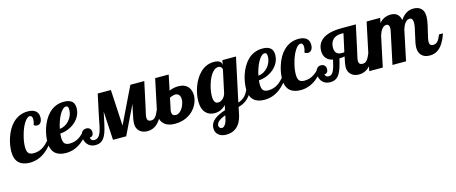

<svg xmlns="http://www.w3.org/2000/svg" viewBox="-57 -1115 4686 1972"><g transform="rotate(-15 2285.5 -129.5)"><path d="M29.3 -31.2Q-13.2 -70.8 -13.2 -152.8Q-13.2 -183.6 -7.1 -221.4Q-1 -259.3 11.7 -296.9Q41.5 -388.2 96.2 -442.4Q163.6 -508.8 255.9 -508.8Q315.9 -508.8 344.7 -480Q367.2 -457 367.2 -417Q367.2 -381.8 351.6 -362.3Q336.9 -344.2 314 -344.2Q297.4 -344.2 278.8 -356Q291 -387.7 291 -415Q291 -434.1 283.9 -445.1Q276.9 -456.1 263.2 -456.1Q233.9 -456.1 202.1 -404.3Q173.3 -358.4 154.3 -287.6Q134.8 -218.3 134.8 -162.1Q134.8 -113.3 153.3 -94.7Q169.4 -78.1 207 -78.1Q261.2 -78.1 306.2 -107.4Q325.2 -119.6 342.8 -136.5Q360.4 -153.3 383.8 -179.2H418Q370.6 -99.1 309.1 -51.8Q233.4 5.9 143.1 5.9Q69.3 5.9 29.3 -31.2Z M413.1 -31.2Q370.6 -70.8 370.6 -152.8Q370.6 -183.6 376.7 -221.2Q382.8 -258.8 395 -296.4Q408.7 -338.4 429.9 -376Q451.2 -413.6 479.5 -442.4Q544.9 -508.8 640.6 -508.8Q701.7 -508.8 729.5 -479.5Q751 -456.5 751 -413.1Q751 -370.6 732.4 -333.3Q713.9 -295.9 681.2 -267.1Q648.4 -238.8 606.9 -221.9Q565.4 -205.1 521 -202.1Q518.6 -176.8 518.6 -162.1Q518.6 -113.3 537.1 -94.7Q553.2 -78.1 590.8 -78.1Q645 -78.1 689.9 -107.4Q709 -119.6 726.6 -136.5Q744.1 -153.3 767.6 -179.2H801.8Q754.4 -99.1 692.9 -51.8Q617.2 5.9 526.9 5.9Q453.1 5.9 413.1 -31.2ZM629.9 -303.2Q650.4 -326.7 662.1 -355.7Q673.8 -384.8 673.8 -415Q673.8 -435.1 668.2 -445.6Q662.6 -456.1 648.9 -456.1Q630.9 -456.1 612.5 -438.5Q594.2 -420.9 577.1 -390.1Q561.5 -361.3 548.8 -324.7Q536.1 -288.1 528.8 -250Q556.6 -252 583 -266.1Q609.4 -280.3 629.9 -303.2Z M756.3 -31.7Q743.2 -47.9 736.3 -68.1Q729.5 -88.4 729.5 -108.9Q729.5 -144 745.8 -164.1Q762.2 -184.1 791.5 -184.1Q814.9 -184.1 829.3 -169.7Q843.8 -155.3 843.8 -131.8Q843.8 -110.4 833.7 -97.9Q823.7 -85.4 809.1 -85.4Q805.7 -85.4 803.7 -85.9Q802.7 -71.3 810.5 -61.5Q820.8 -47.9 842.8 -47.9Q868.2 -47.9 885.3 -64.2Q902.3 -80.6 913.6 -111.3Q923.8 -140.6 931.2 -176.8Q937.5 -211.4 945.8 -252L998.5 -500H1138.7L1159.7 -116.2L1345.7 -500H1493.7L1440.4 -252L1422.9 -174.8Q1416.5 -146.5 1416.5 -132.8Q1416.5 -90.8 1456.5 -90.8Q1471.7 -90.8 1482.9 -95.9Q1494.1 -101.1 1503.9 -112.3Q1512.7 -122.6 1520.8 -137.7Q1528.8 -152.8 1540.5 -179.2H1582.5Q1519.5 5.9 1396.5 5.9Q1338.9 5.9 1307.6 -26.4Q1293.5 -40.5 1286.1 -59.8Q1278.8 -79.1 1278.8 -100.1Q1278.8 -142.6 1299.8 -232.9L1315.4 -304.2L1167.5 0H1027.3L1009.8 -305.2L996.6 -242.2Q982.4 -171.4 971.2 -129.4Q960 -87.4 944.8 -58.6Q927.7 -26.4 902.6 -10.3Q877.4 5.9 839.4 5.9Q812.5 5.9 791.5 -4.2Q770.5 -14.2 756.3 -31.7Z M1575.2 -28.3Q1555.7 -44.4 1545.2 -68.4Q1534.7 -92.3 1534.7 -122.1Q1534.7 -154.8 1541.5 -179.2L1609.4 -500H1753.4L1719.7 -337.9Q1751 -351.1 1776.9 -355Q1795.4 -357.9 1819.3 -357.9Q1849.1 -357.9 1873.3 -349.1Q1897.5 -340.3 1914.1 -323.2Q1930.7 -306.2 1939.7 -281Q1948.7 -255.9 1948.7 -225.1Q1948.7 -203.6 1942.1 -178.2Q1935.5 -152.8 1922.9 -127.9Q1892.6 -70.3 1837.9 -35.6Q1773.9 5.9 1684.6 5.9Q1649.9 5.9 1622.1 -2.9Q1594.2 -11.7 1575.2 -28.3ZM1788.1 -127Q1801.3 -147.9 1809.3 -172.6Q1817.4 -197.3 1817.4 -219.2Q1817.4 -249.5 1803.7 -266.8Q1790 -284.2 1763.7 -284.2Q1752.4 -284.2 1733.4 -278.3Q1712.9 -272.5 1704.6 -266.1L1679.7 -147.9Q1676.8 -141.1 1676.8 -131.1Q1676.8 -121.1 1676.8 -120.1Q1676.8 -79.1 1719.7 -79.1Q1738.3 -79.1 1756.1 -92Q1773.9 -105 1788.1 -127Z M2086.9 225.6Q2071.3 213.4 2062.5 195.1Q2053.7 176.8 2053.7 152.8Q2053.7 96.2 2106.9 55.7Q2147 25.9 2216.8 3.9L2229 -48.8Q2177.7 5.9 2108.9 5.9Q2051.8 5.9 2016.6 -29.8Q1975.6 -71.8 1975.6 -154.8Q1975.6 -189.9 1982.7 -229Q1989.7 -268.1 2003.4 -306.2Q2034.7 -392.1 2088.9 -444.8Q2151.4 -504.9 2232.9 -504.9Q2273.4 -504.9 2293.7 -491Q2314 -477.1 2314 -454.1V-448.2L2324.7 -500H2468.8L2369.6 -36.1Q2417 -51.8 2445.3 -83Q2476.1 -116.7 2495.6 -179.2H2537.6Q2510.7 -90.3 2457.5 -42Q2418.5 -6.8 2360.8 7.8L2345.7 80.1Q2326.7 175.8 2269.5 218.8Q2228 250 2165.5 250Q2142.1 250 2121.8 243.9Q2101.6 237.8 2086.9 225.6ZM2219.2 -110.8Q2245.1 -133.3 2253.9 -168.9L2304.7 -405.8Q2304.7 -410.6 2302.5 -417Q2300.3 -423.3 2296.4 -428.7Q2284.7 -442.9 2263.7 -442.9Q2243.7 -442.9 2224.9 -429.7Q2206.1 -416.5 2189.5 -393.1Q2160.2 -350.6 2141.1 -282.2Q2132.3 -252 2127.9 -222.4Q2123.5 -192.9 2123.5 -168.9Q2123.5 -119.1 2142.1 -101.6Q2148.4 -94.7 2156.2 -92.8Q2164.1 -90.8 2173.8 -90.8Q2195.3 -90.8 2219.2 -110.8ZM2174.8 149.9Q2191.4 128.4 2200.7 83L2206.5 54.2Q2161.1 71.3 2138.7 88.9Q2108.9 111.3 2108.9 139.2Q2108.9 152.3 2117.2 161.1Q2126.5 171.9 2142.6 171.9Q2158.2 171.9 2174.8 149.9Z M2524.9 -31.2Q2482.4 -70.8 2482.4 -152.8Q2482.4 -183.6 2488.5 -221.2Q2494.6 -258.8 2506.8 -296.4Q2520.5 -338.4 2541.7 -376Q2563 -413.6 2591.3 -442.4Q2656.7 -508.8 2752.4 -508.8Q2813.5 -508.8 2841.3 -479.5Q2862.8 -456.5 2862.8 -413.1Q2862.8 -370.6 2844.2 -333.3Q2825.7 -295.9 2793 -267.1Q2760.3 -238.8 2718.8 -221.9Q2677.2 -205.1 2632.8 -202.1Q2630.4 -176.8 2630.4 -162.1Q2630.4 -113.3 2648.9 -94.7Q2665 -78.1 2702.6 -78.1Q2756.8 -78.1 2801.8 -107.4Q2820.8 -119.6 2838.4 -136.5Q2856 -153.3 2879.4 -179.2H2913.6Q2866.2 -99.1 2804.7 -51.8Q2729 5.9 2638.7 5.9Q2564.9 5.9 2524.9 -31.2ZM2741.7 -303.2Q2762.2 -326.7 2773.9 -355.7Q2785.6 -384.8 2785.6 -415Q2785.6 -435.1 2780 -445.6Q2774.4 -456.1 2760.7 -456.1Q2742.7 -456.1 2724.4 -438.5Q2706.1 -420.9 2689 -390.1Q2673.3 -361.3 2660.6 -324.7Q2647.9 -288.1 2640.6 -250Q2668.5 -252 2694.8 -266.1Q2721.2 -280.3 2741.7 -303.2Z M2908.7 -31.2Q2866.2 -70.8 2866.2 -152.8Q2866.2 -183.6 2872.3 -221.4Q2878.4 -259.3 2891.1 -296.9Q2920.9 -388.2 2975.6 -442.4Q3043 -508.8 3135.3 -508.8Q3195.3 -508.8 3224.1 -480Q3246.6 -457 3246.6 -417Q3246.6 -381.8 3231 -362.3Q3216.3 -344.2 3193.4 -344.2Q3176.8 -344.2 3158.2 -356Q3170.4 -387.7 3170.4 -415Q3170.4 -434.1 3163.3 -445.1Q3156.2 -456.1 3142.6 -456.1Q3113.3 -456.1 3081.5 -404.3Q3052.7 -358.4 3033.7 -287.6Q3014.2 -218.3 3014.2 -162.1Q3014.2 -113.3 3032.7 -94.7Q3048.8 -78.1 3086.4 -78.1Q3140.6 -78.1 3185.5 -107.4Q3204.6 -119.6 3222.2 -136.5Q3239.7 -153.3 3263.2 -179.2H3297.4Q3250 -99.1 3188.5 -51.8Q3112.8 5.9 3022.5 5.9Q2948.7 5.9 2908.7 -31.2Z M3253.4 -28.3Q3239.7 -43.5 3232.4 -64Q3225.1 -84.5 3225.1 -106.9Q3225.1 -142.6 3241.7 -164.8Q3258.3 -187 3287.1 -187Q3310.5 -187 3325 -172.6Q3339.4 -158.2 3339.4 -134.8Q3339.4 -113.3 3329.3 -100.8Q3319.3 -88.4 3304.7 -88.4Q3301.3 -88.4 3299.3 -88.9Q3300.3 -75.7 3308.1 -67.9Q3317.9 -57.1 3338.4 -57.1Q3355.5 -57.1 3368.2 -67.6Q3380.9 -78.1 3390.6 -98.6Q3399.4 -117.7 3407.2 -144.8Q3415 -171.9 3423.3 -210.9Q3379.4 -220.2 3355 -248Q3328.1 -278.8 3328.1 -327.1Q3328.1 -404.3 3385.3 -448.7Q3451.7 -500 3591.3 -500H3743.2L3689.9 -252L3672.4 -174.8Q3666 -146.5 3666 -132.8Q3666 -90.8 3706.1 -90.8Q3721.2 -90.8 3732.4 -95.9Q3743.7 -101.1 3753.4 -112.3Q3762.2 -122.6 3770.3 -137.7Q3778.3 -152.8 3790 -179.2H3832Q3769 5.9 3646 5.9Q3588.4 5.9 3557.1 -26.4Q3543 -40.5 3535.6 -59.8Q3528.3 -79.1 3528.3 -100.1Q3528.3 -114.3 3531.2 -134.3Q3534.2 -153.3 3546.4 -211.9Q3519.5 -206.1 3490.2 -206.1Q3476.6 -148.4 3464.6 -111.3Q3452.6 -74.2 3437 -49.3Q3419.9 -21.5 3395.8 -7.8Q3371.6 5.9 3337.4 5.9Q3284.2 5.9 3253.4 -28.3ZM3542.5 -252.9H3544.9Q3548.3 -252.9 3555.2 -254.9L3597.2 -445.8H3573.2Q3515.1 -445.8 3484.4 -413.6Q3469.2 -398.4 3461.7 -377Q3454.1 -355.5 3454.1 -330.1Q3454.1 -288.1 3475.1 -269.5Q3493.2 -252.9 3526.4 -252.9Z M4306.2 -29.3Q4280.3 -59.6 4280.3 -106.9Q4280.3 -129.4 4285.9 -159.2Q4291.5 -189 4302.7 -235.8Q4314 -283.7 4319.6 -312.3Q4325.2 -340.8 4325.2 -361.8Q4325.2 -413.1 4289.1 -413.1Q4263.7 -413.1 4242.2 -386.2Q4224.1 -363.3 4210.9 -320.8L4143.1 0H3999L4072.3 -345.2Q4075.2 -356.9 4075.2 -370.1Q4075.2 -390.1 4068.8 -400.9Q4060.5 -414.1 4044.9 -414.1Q4016.6 -414.1 3995.6 -386.7Q3977.1 -363.3 3963.9 -320.8L3896 0H3752L3857.9 -500H4002L3991.2 -448.2Q4020.5 -481 4055.2 -494.6Q4082.5 -504.9 4113.3 -504.9Q4155.3 -504.9 4180.2 -485.4Q4208 -463.4 4215.8 -418.9Q4248 -468.8 4290 -489.3Q4319.8 -503.9 4355 -503.9Q4405.3 -503.9 4434.6 -477.5Q4465.8 -448.7 4465.8 -391.1Q4465.8 -358.4 4453.6 -300.8Q4448.7 -276.9 4441.9 -252.4Q4429.7 -205.6 4421.9 -166Q4418 -145.5 4418 -132.8Q4418 -112.8 4427 -101.8Q4436 -90.8 4458 -90.8Q4487.8 -90.8 4508.3 -115.2Q4523.9 -133.8 4542 -179.2H4584Q4546.9 -69.3 4490.2 -25.4Q4450.2 5.9 4397.9 5.9Q4335.9 5.9 4306.2 -29.3Z"/></g></svg>

Font: Pattaya
Style: Regular
Weight: 400
Designer: Pablo Impallari / Thai characters Designed by Thanarat Vachiruckul and Suppakit Chalermlarp
Foundry: Pablo Impallari
Version: Version 2.000